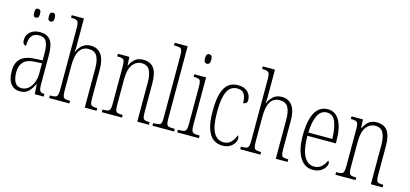

<svg xmlns="http://www.w3.org/2000/svg" viewBox="-64 -1224 3630 1699"><g transform="rotate(15 1750.5 -375.0)"><path d="M154 10Q104 10 72.5 -28.5Q41 -67 41 -147Q41 -225 84.5 -263Q128 -301 218 -304L281 -307V-371Q281 -446 261.5 -479.5Q242 -513 195 -513Q149 -513 127 -484Q105 -455 105 -394Q73 -394 73 -441Q73 -484 106 -513.5Q139 -543 197 -543Q259 -543 290.5 -503.5Q322 -464 322 -367V-105Q322 -52 332.5 -38Q343 -24 371 -24H373V0H291L285 -90H282Q262 -47 234.5 -18.5Q207 10 154 10ZM162 -21Q198 -21 225 -43.5Q252 -66 267 -104.5Q282 -143 282 -191V-281L223 -278Q147 -275 114.5 -241Q82 -207 82 -146Q82 -90 101 -55.5Q120 -21 162 -21ZM260 -657Q247 -657 240 -665.5Q233 -674 233 -697Q233 -721 240 -729.5Q247 -738 260 -738Q273 -738 280 -729.5Q287 -721 287 -697Q287 -674 280 -665.5Q273 -657 260 -657ZM125 -657Q111 -657 105 -665.5Q99 -674 99 -697Q99 -721 105 -729.5Q111 -738 125 -738Q138 -738 145 -729.5Q152 -721 152 -697Q152 -674 145 -665.5Q138 -657 125 -657Z M423 0V-24H432Q460 -24 474 -28.5Q488 -33 493 -49Q498 -65 498 -100V-661Q498 -710 486 -723Q474 -736 440 -736H426V-760H538V-503Q538 -490 537.5 -477Q537 -464 535 -452H538Q551 -487 581 -515Q611 -543 662 -543Q722 -543 756 -497.5Q790 -452 790 -361V-98Q790 -66 794 -50Q798 -34 811 -29Q824 -24 850 -24H857V0H749V-360Q749 -432 727 -471Q705 -510 650 -510Q538 -510 538 -330V-99Q538 -65 543 -49Q548 -33 562 -28.5Q576 -24 604 -24H608V0Z M905 0V-24H913Q941 -24 955 -28.5Q969 -33 974 -49Q979 -65 979 -100V-438Q979 -472 974 -487.5Q969 -503 955 -507.5Q941 -512 914 -512H909V-536H1014L1018 -458H1021Q1040 -498 1067.5 -520.5Q1095 -543 1141 -543Q1208 -543 1239.5 -499Q1271 -455 1271 -360V-100Q1271 -65 1275.5 -49Q1280 -33 1293.5 -28.5Q1307 -24 1333 -24H1337V0H1230V-360Q1230 -429 1209 -469.5Q1188 -510 1136 -510Q1085 -510 1052.5 -466.5Q1020 -423 1020 -330V-99Q1020 -65 1024.5 -49Q1029 -33 1043 -28.5Q1057 -24 1084 -24H1090V0Z M1369 0V-24H1373Q1406 -24 1422 -28.5Q1438 -33 1442.5 -48.5Q1447 -64 1447 -98V-660Q1447 -695 1442 -711Q1437 -727 1422.5 -731.5Q1408 -736 1381 -736H1369V-760H1488V-98Q1488 -64 1492.5 -48.5Q1497 -33 1513 -28.5Q1529 -24 1562 -24H1567V0Z M1692 -654Q1679 -654 1671.5 -663Q1664 -672 1664 -698Q1664 -723 1671.5 -732.5Q1679 -742 1692 -742Q1704 -742 1712.5 -732.5Q1721 -723 1721 -698Q1721 -672 1712.5 -663Q1704 -654 1692 -654ZM1596 0V-24H1611Q1639 -24 1653 -29Q1667 -34 1672 -49.5Q1677 -65 1677 -99V-434Q1677 -469 1673 -485.5Q1669 -502 1655.5 -507Q1642 -512 1616 -512H1609V-536H1717V-100Q1717 -66 1722 -50Q1727 -34 1741 -29Q1755 -24 1782 -24H1795V0Z M2011 10Q1964 10 1928 -15.5Q1892 -41 1871 -101Q1850 -161 1850 -263Q1850 -371 1870 -432Q1890 -493 1925.5 -518Q1961 -543 2008 -543Q2067 -543 2098 -513Q2129 -483 2129 -438Q2129 -418 2118.5 -409.5Q2108 -401 2092 -401Q2092 -455 2073.5 -484Q2055 -513 2008 -513Q1973 -513 1946.5 -491Q1920 -469 1905 -415Q1890 -361 1890 -264Q1890 -136 1922 -78.5Q1954 -21 2014 -21Q2058 -21 2084 -50.5Q2110 -80 2121 -114Q2126 -109 2128.5 -102.5Q2131 -96 2131 -84Q2131 -65 2117.5 -43Q2104 -21 2077.5 -5.5Q2051 10 2011 10Z M2173 0V-24H2182Q2210 -24 2224 -28.5Q2238 -33 2243 -49Q2248 -65 2248 -100V-661Q2248 -710 2236 -723Q2224 -736 2190 -736H2176V-760H2288V-503Q2288 -490 2287.5 -477Q2287 -464 2285 -452H2288Q2301 -487 2331 -515Q2361 -543 2412 -543Q2472 -543 2506 -497.5Q2540 -452 2540 -361V-98Q2540 -66 2544 -50Q2548 -34 2561 -29Q2574 -24 2600 -24H2607V0H2499V-360Q2499 -432 2477 -471Q2455 -510 2400 -510Q2288 -510 2288 -330V-99Q2288 -65 2293 -49Q2298 -33 2312 -28.5Q2326 -24 2354 -24H2358V0Z M2840 10Q2763 10 2719.5 -61Q2676 -132 2676 -262Q2676 -403 2716.5 -473Q2757 -543 2832 -543Q2903 -543 2940 -476.5Q2977 -410 2977 -294V-269H2716Q2717 -143 2750.5 -82Q2784 -21 2843 -21Q2886 -21 2912 -47Q2938 -73 2951 -104Q2955 -102 2958.5 -96.5Q2962 -91 2962 -80Q2962 -63 2948 -42Q2934 -21 2907 -5.5Q2880 10 2840 10ZM2937 -299Q2935 -394 2911.5 -453.5Q2888 -513 2832 -513Q2776 -513 2748 -455.5Q2720 -398 2717 -299Z M3045 0V-24H3053Q3081 -24 3095 -28.5Q3109 -33 3114 -49Q3119 -65 3119 -100V-438Q3119 -472 3114 -487.5Q3109 -503 3095 -507.5Q3081 -512 3054 -512H3049V-536H3154L3158 -458H3161Q3180 -498 3207.5 -520.5Q3235 -543 3281 -543Q3348 -543 3379.5 -499Q3411 -455 3411 -360V-100Q3411 -65 3415.5 -49Q3420 -33 3433.5 -28.5Q3447 -24 3473 -24H3477V0H3370V-360Q3370 -429 3349 -469.5Q3328 -510 3276 -510Q3225 -510 3192.5 -466.5Q3160 -423 3160 -330V-99Q3160 -65 3164.5 -49Q3169 -33 3183 -28.5Q3197 -24 3224 -24H3230V0Z"/></g></svg>

Font: Noto Serif Tamil ExtraCondensed ExtraLight
Style: Italic
Weight: 200
Width: 2
Italic angle: -12°
Designer: Indian Type Foundry, Tom Grace, and the Monotype Design Team
Foundry: Monotype Imaging Inc.
Version: Version 2.003; ttfautohint (v1.8.4.7-5d5b)